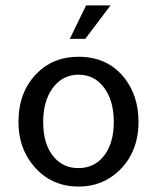

<svg xmlns="http://www.w3.org/2000/svg" viewBox="-20 -675 578 707"><path d="M270 12Q167 12 103 -65Q48 -131 48 -226Q48 -336 115 -404Q175 -466 269 -466Q377 -466 439 -387Q490 -321 490 -226Q490 -117 420 -48Q358 12 270 12ZM268 -56Q328 -56 363.5 -102Q399 -148 399 -226Q399 -307 361 -355Q326 -400 269 -400Q211 -400 175 -352Q139 -304 139 -226Q139 -142 179 -96Q214 -56 268 -56ZM387 -655 294 -532H237L297 -655Z"/></svg>

Font: TajawalTap Med
Style: Regular
Weight: 500
Designer: Boutros Fonts
Foundry: Created by Boutros International 2017
Version: Version 2.700